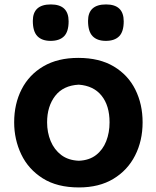

<svg xmlns="http://www.w3.org/2000/svg" viewBox="-20 -820 696 854"><path d="M331.1 13.7Q233.9 13.7 169.9 -26.9Q106 -67.4 74.5 -133.5Q43 -199.7 43 -275.9Q43 -357.9 76.2 -422.9Q109.4 -487.8 173.1 -525.1Q236.8 -562.5 328.1 -562.5Q422.4 -562.5 486.1 -524.4Q549.8 -486.3 582 -421.4Q614.3 -356.4 614.3 -275.9Q614.3 -193.8 580.8 -128.2Q547.4 -62.5 484.1 -24.4Q420.9 13.7 331.1 13.7ZM330.6 -105Q377 -106.9 407.2 -130.4Q437.5 -153.8 452.4 -191.9Q467.3 -230 467.3 -275.9Q467.3 -350.1 431.9 -394.3Q396.5 -438.5 330.6 -443.4Q261.2 -439.9 225.3 -393.3Q189.5 -346.7 189.5 -275.9Q189.5 -231 205.3 -192.6Q221.2 -154.3 252.4 -130.6Q283.7 -106.9 330.6 -105ZM205.1 -638.2Q166.5 -638.2 146.2 -659.2Q126 -680.2 126 -727.1Q126 -800.3 206.1 -800.3Q285.2 -800.3 285.2 -725.1Q285.2 -679.2 264.9 -658.7Q244.6 -638.2 205.1 -638.2ZM450.7 -638.2Q412.1 -638.2 391.8 -659.2Q371.6 -680.2 371.6 -727.1Q371.6 -800.3 451.7 -800.3Q530.3 -800.3 530.3 -725.1Q530.3 -679.2 510 -658.7Q489.7 -638.2 450.7 -638.2Z"/></svg>

Font: Pinar-FD SemiBold
Style: Regular
Weight: 600
Designer: Amin Abedi
Version: Version 2.000